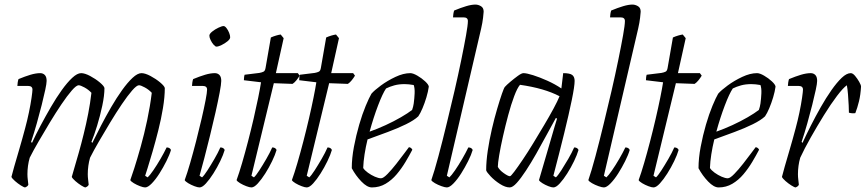

<svg xmlns="http://www.w3.org/2000/svg" viewBox="-20 -820 3787 840"><path d="M90 0Q85 0 71.5 -8.5Q58 -17 45.5 -28Q33 -39 30 -46Q33 -59 42 -90.5Q51 -122 64 -166Q77 -210 90 -259Q99 -292 106.5 -328Q114 -364 118 -392Q122 -420 122 -428Q122 -444 103 -444H56Q56 -450 57.5 -459.5Q59 -469 61 -474Q90 -486 113.5 -493Q137 -500 156 -500Q168 -500 176 -492Q184 -484 184 -466Q184 -455 178 -427Q172 -399 162.5 -361Q153 -323 141 -280.5Q129 -238 116 -199L120 -195Q136 -230 157.5 -270.5Q179 -311 202.5 -351.5Q226 -392 250 -425.5Q274 -459 296 -479.5Q318 -500 335 -500Q351 -500 374.5 -487.5Q398 -475 416.5 -459.5Q435 -444 437 -435Q437 -402 427.5 -357.5Q418 -313 405 -270.5Q392 -228 380 -199L384 -195Q401 -230 422 -270.5Q443 -311 466.5 -351.5Q490 -392 514 -425.5Q538 -459 560 -479.5Q582 -500 599 -500Q615 -500 638.5 -487.5Q662 -475 680.5 -459.5Q699 -444 701 -435Q701 -396 693 -347.5Q685 -299 672.5 -249.5Q660 -200 647.5 -157Q635 -114 626 -85.5Q617 -57 615 -51L626 -44Q635 -52 650.5 -74.5Q666 -97 682 -124.5Q698 -152 709 -175Q723 -175 728 -164Q722 -143 708 -115Q694 -87 677.5 -61Q661 -35 644 -17.5Q627 0 615 0Q607 0 592.5 -5.5Q578 -11 565.5 -18.5Q553 -26 550 -32Q555 -45 567.5 -84Q580 -123 595.5 -178Q611 -233 624 -294.5Q637 -356 644 -414Q631 -428 613.5 -437.5Q596 -447 588 -447Q578 -447 558 -424Q538 -401 513 -364Q488 -327 462 -284Q436 -241 412.5 -200.5Q389 -160 374 -130Q369 -113 366.5 -94.5Q364 -76 364 -58Q364 -46 365.5 -34.5Q367 -23 368 -12Q367 -9 364 -6Q361 -3 354 0Q349 0 335.5 -8.5Q322 -17 309.5 -28Q297 -39 294 -46Q296 -54 304.5 -82.5Q313 -111 324.5 -151.5Q336 -192 346 -233Q357 -277 366 -323.5Q375 -370 380 -414Q367 -428 349.5 -437.5Q332 -447 324 -447Q314 -447 294 -424Q274 -401 249 -364Q224 -327 198 -284Q172 -241 148.5 -200.5Q125 -160 110 -130Q105 -113 102.5 -94.5Q100 -76 100 -58Q100 -46 101.5 -34.5Q103 -23 104 -12Q103 -9 100 -6Q97 -3 90 0Z M853 0Q845 0 830.5 -5.5Q816 -11 803.5 -18.5Q791 -26 788 -32Q799 -62 812 -107Q825 -152 838 -202.5Q851 -253 862 -300.5Q873 -348 879.5 -382Q886 -416 886 -428Q886 -444 867 -444H820Q820 -450 821.5 -459.5Q823 -469 825 -474Q854 -486 877.5 -493Q901 -500 920 -500Q932 -500 940 -492Q948 -484 948 -466Q948 -452 941 -415Q934 -378 923 -329Q912 -280 899 -227.5Q886 -175 874 -128.5Q862 -82 853 -51L864 -44Q873 -52 887.5 -74.5Q902 -97 918 -124.5Q934 -152 944 -175Q958 -175 963 -164Q957 -143 943.5 -115Q930 -87 913.5 -61Q897 -35 881 -17.5Q865 0 853 0ZM927 -616Q922 -616 914.5 -624.5Q907 -633 901.5 -644.5Q896 -656 896 -664Q896 -672 908.5 -682Q921 -692 936 -699Q951 -706 958 -706Q964 -706 971 -697Q978 -688 982.5 -676.5Q987 -665 987 -657Q987 -649 975.5 -639.5Q964 -630 949.5 -623Q935 -616 927 -616Z M1080 0Q1072 0 1057.5 -5.5Q1043 -11 1030.5 -18.5Q1018 -26 1015 -32Q1026 -62 1039 -106.5Q1052 -151 1065 -201Q1078 -251 1089.5 -300.5Q1101 -350 1109.5 -392Q1118 -434 1122 -460L1047 -469Q1047 -477 1048 -483.5Q1049 -490 1050 -493L1115 -501Q1126 -503 1133 -506.5Q1140 -510 1142 -524L1165 -656Q1176 -661 1188 -664.5Q1200 -668 1208 -669L1221 -653L1187 -500H1283L1291 -489Q1285 -479 1277 -469Q1269 -459 1260 -453L1178 -456L1080 -51L1091 -44Q1100 -52 1114.5 -74.5Q1129 -97 1145 -124.5Q1161 -152 1171 -175Q1185 -175 1190 -164Q1184 -143 1170.5 -115Q1157 -87 1140.5 -61Q1124 -35 1108 -17.5Q1092 0 1080 0Z M1322 0Q1314 0 1299.5 -5.5Q1285 -11 1272.5 -18.5Q1260 -26 1257 -32Q1268 -62 1281 -106.5Q1294 -151 1307 -201Q1320 -251 1331.5 -300.5Q1343 -350 1351.5 -392Q1360 -434 1364 -460L1289 -469Q1289 -477 1290 -483.5Q1291 -490 1292 -493L1357 -501Q1368 -503 1375 -506.5Q1382 -510 1384 -524L1407 -656Q1418 -661 1430 -664.5Q1442 -668 1450 -669L1463 -653L1429 -500H1525L1533 -489Q1527 -479 1519 -469Q1511 -459 1502 -453L1420 -456L1322 -51L1333 -44Q1342 -52 1356.5 -74.5Q1371 -97 1387 -124.5Q1403 -152 1413 -175Q1427 -175 1432 -164Q1426 -143 1412.5 -115Q1399 -87 1382.5 -61Q1366 -35 1350 -17.5Q1334 0 1322 0Z M1607 0Q1586 0 1561 -26Q1536 -52 1519 -84Q1519 -128 1528.5 -178Q1538 -228 1551.5 -274.5Q1565 -321 1580 -357Q1595 -393 1605 -410Q1618 -425 1646.5 -446Q1675 -467 1710 -483.5Q1745 -500 1775 -500Q1787 -500 1806 -489Q1825 -478 1840 -464Q1855 -450 1856 -441Q1853 -419 1845.5 -394Q1838 -369 1828.5 -346.5Q1819 -324 1810 -311Q1792 -294 1756.5 -276.5Q1721 -259 1676.5 -242.5Q1632 -226 1588 -210Q1580 -177 1575 -145Q1570 -113 1569 -85Q1575 -75 1589.5 -64.5Q1604 -54 1620 -47Q1636 -40 1647 -40Q1657 -40 1675.5 -59Q1694 -78 1714 -103.5Q1734 -129 1749.5 -150Q1765 -171 1769 -176Q1779 -175 1784 -165Q1771 -140 1754 -111.5Q1737 -83 1715.5 -57.5Q1694 -32 1667 -16Q1640 0 1607 0ZM1597 -244Q1631 -256 1667 -272.5Q1703 -289 1734 -307Q1765 -325 1783 -339Q1788 -353 1790 -367Q1793 -389 1794 -411.5Q1795 -434 1790 -448Q1779 -450 1769 -451Q1759 -452 1750 -452Q1725 -452 1705 -446.5Q1685 -441 1669 -433Q1654 -411 1634 -358.5Q1614 -306 1597 -244Z M1935 0Q1927 0 1911.5 -5.5Q1896 -11 1883 -18.5Q1870 -26 1867 -32Q1880 -69 1898 -136Q1916 -203 1935 -282Q1952 -351 1968.5 -422.5Q1985 -494 1998 -557.5Q2011 -621 2019 -666Q2027 -711 2027 -728Q2027 -744 2008 -744H1962Q1962 -750 1963.5 -759.5Q1965 -769 1967 -774Q1996 -786 2019.5 -793Q2043 -800 2060 -800Q2072 -800 2084 -793Q2096 -786 2096 -769Q2096 -765 2093.5 -743Q2091 -721 2085 -695L1935 -51L1946 -44Q1955 -52 1970.5 -74.5Q1986 -97 2002 -124.5Q2018 -152 2029 -175Q2043 -175 2048 -164Q2042 -143 2028 -115Q2014 -87 1997.5 -61Q1981 -35 1964 -17.5Q1947 0 1935 0Z M2210 0Q2191 0 2167.5 -15Q2144 -30 2126.5 -48.5Q2109 -67 2107 -75Q2107 -114 2114 -161Q2121 -208 2132 -255.5Q2143 -303 2155 -343.5Q2167 -384 2176 -410Q2185 -436 2189 -440Q2196 -448 2212.5 -462Q2229 -476 2245.5 -488Q2262 -500 2270 -500Q2284 -500 2312.5 -491Q2341 -482 2374.5 -467Q2408 -452 2436 -433L2444 -500Q2473 -500 2483.5 -492Q2494 -484 2494 -466Q2494 -443 2481.5 -382Q2469 -321 2448 -235.5Q2427 -150 2401 -51L2412 -44Q2421 -52 2435.5 -74.5Q2450 -97 2466 -124.5Q2482 -152 2492 -175Q2506 -175 2511 -164Q2505 -143 2491.5 -115Q2478 -87 2461.5 -61Q2445 -35 2429 -17.5Q2413 0 2401 0Q2393 0 2379 -5.5Q2365 -11 2353 -18.5Q2341 -26 2338 -32L2386 -196Q2398 -237 2406.5 -266.5Q2415 -296 2417 -301L2412 -304Q2393 -270 2371 -229Q2349 -188 2326 -147.5Q2303 -107 2281 -73.5Q2259 -40 2241 -20Q2223 0 2210 0ZM2211 -49Q2215 -49 2230 -69Q2245 -89 2267 -121.5Q2289 -154 2313 -193.5Q2337 -233 2360.5 -272.5Q2384 -312 2402 -345.5Q2420 -379 2428 -399Q2361 -434 2255 -449Q2243 -435 2229.5 -399Q2216 -363 2203.5 -316.5Q2191 -270 2180.5 -223.5Q2170 -177 2164 -141Q2158 -105 2158 -90Q2165 -76 2184 -62.5Q2203 -49 2211 -49Z M2622 0Q2614 0 2598.5 -5.5Q2583 -11 2570 -18.5Q2557 -26 2554 -32Q2567 -69 2585 -136Q2603 -203 2622 -282Q2639 -351 2655.5 -422.5Q2672 -494 2685 -557.5Q2698 -621 2706 -666Q2714 -711 2714 -728Q2714 -744 2695 -744H2649Q2649 -750 2650.5 -759.5Q2652 -769 2654 -774Q2683 -786 2706.5 -793Q2730 -800 2747 -800Q2759 -800 2771 -793Q2783 -786 2783 -769Q2783 -765 2780.5 -743Q2778 -721 2772 -695L2622 -51L2633 -44Q2642 -52 2657.5 -74.5Q2673 -97 2689 -124.5Q2705 -152 2716 -175Q2730 -175 2735 -164Q2729 -143 2715 -115Q2701 -87 2684.5 -61Q2668 -35 2651 -17.5Q2634 0 2622 0Z M2839 0Q2831 0 2816.5 -5.5Q2802 -11 2789.5 -18.5Q2777 -26 2774 -32Q2785 -62 2798 -106.5Q2811 -151 2824 -201Q2837 -251 2848.5 -300.5Q2860 -350 2868.5 -392Q2877 -434 2881 -460L2806 -469Q2806 -477 2807 -483.5Q2808 -490 2809 -493L2874 -501Q2885 -503 2892 -506.5Q2899 -510 2901 -524L2924 -656Q2935 -661 2947 -664.5Q2959 -668 2967 -669L2980 -653L2946 -500H3042L3050 -489Q3044 -479 3036 -469Q3028 -459 3019 -453L2937 -456L2839 -51L2850 -44Q2859 -52 2873.5 -74.5Q2888 -97 2904 -124.5Q2920 -152 2930 -175Q2944 -175 2949 -164Q2943 -143 2929.5 -115Q2916 -87 2899.5 -61Q2883 -35 2867 -17.5Q2851 0 2839 0Z M3124 0Q3103 0 3078 -26Q3053 -52 3036 -84Q3036 -128 3045.5 -178Q3055 -228 3068.5 -274.5Q3082 -321 3097 -357Q3112 -393 3122 -410Q3135 -425 3163.5 -446Q3192 -467 3227 -483.5Q3262 -500 3292 -500Q3304 -500 3323 -489Q3342 -478 3357 -464Q3372 -450 3373 -441Q3370 -419 3362.5 -394Q3355 -369 3345.5 -346.5Q3336 -324 3327 -311Q3309 -294 3273.5 -276.5Q3238 -259 3193.5 -242.5Q3149 -226 3105 -210Q3097 -177 3092 -145Q3087 -113 3086 -85Q3092 -75 3106.5 -64.5Q3121 -54 3137 -47Q3153 -40 3164 -40Q3174 -40 3192.5 -59Q3211 -78 3231 -103.5Q3251 -129 3266.5 -150Q3282 -171 3286 -176Q3296 -175 3301 -165Q3288 -140 3271 -111.5Q3254 -83 3232.5 -57.5Q3211 -32 3184 -16Q3157 0 3124 0ZM3114 -244Q3148 -256 3184 -272.5Q3220 -289 3251 -307Q3282 -325 3300 -339Q3305 -353 3307 -367Q3310 -389 3311 -411.5Q3312 -434 3307 -448Q3296 -450 3286 -451Q3276 -452 3267 -452Q3242 -452 3222 -446.5Q3202 -441 3186 -433Q3171 -411 3151 -358.5Q3131 -306 3114 -244Z M3461 0Q3456 0 3442.5 -8.5Q3429 -17 3416.5 -28Q3404 -39 3401 -46Q3404 -59 3413 -90.5Q3422 -122 3435 -166Q3448 -210 3461 -259Q3470 -292 3477.5 -328Q3485 -364 3489 -392Q3493 -420 3493 -428Q3493 -444 3474 -444H3427Q3427 -450 3428.5 -459.5Q3430 -469 3432 -474Q3461 -486 3484.5 -493Q3508 -500 3527 -500Q3539 -500 3547 -492Q3555 -484 3555 -466Q3555 -455 3549 -427Q3543 -399 3533.5 -361Q3524 -323 3512 -280.5Q3500 -238 3487 -199L3491 -195Q3507 -230 3527.5 -270.5Q3548 -311 3571 -351.5Q3594 -392 3617.5 -425.5Q3641 -459 3662.5 -479.5Q3684 -500 3702 -500Q3711 -500 3721 -488Q3731 -476 3739 -462Q3747 -448 3747 -441Q3745 -405 3738 -376.5Q3731 -348 3722 -325Q3715 -324 3708 -324.5Q3701 -325 3694 -327Q3694 -337 3693 -359.5Q3692 -382 3690 -407Q3688 -432 3685 -447Q3669 -436 3642 -400.5Q3615 -365 3585 -316.5Q3555 -268 3527 -218.5Q3499 -169 3481 -130Q3476 -113 3473.5 -94.5Q3471 -76 3471 -58Q3471 -46 3472.5 -34.5Q3474 -23 3475 -12Q3474 -9 3471 -6Q3468 -3 3461 0Z"/></svg>

Font: Texturina 72pt 72pt Thin
Style: Italic
Weight: 100
Italic angle: -11°
Designer: Guillermo Torres Carreño
Foundry: Omnibus-Type
Version: Version 1.002; ttfautohint (v1.8.3)